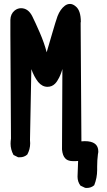

<svg xmlns="http://www.w3.org/2000/svg" viewBox="-20 -803 540 966"><path d="M468.8 35.2V52.7Q468.8 91.8 454.1 128.9Q438.5 142.6 417 142.6Q409.2 142.6 407.2 141.6L384.8 130.9Q370.1 111.3 370.1 85.9Q370.1 85 373 6.8Q363.3 7.8 358.4 7.8Q353.5 7.8 348.1 7.8Q342.8 7.8 335 6.8Q317.4 3.9 308.6 -5.9Q294.9 -19.5 292 -50.8L293.9 -456.1Q293 -453.1 291.5 -447.8Q290 -442.4 287.6 -436Q285.2 -429.7 282.7 -423.8Q280.3 -418 277.3 -412.1Q267.6 -392.6 256.8 -381.8Q241.2 -366.2 218.8 -366.2Q192.4 -366.2 171.9 -390.6Q151.4 -417 137.7 -455.1L130.9 -98.6Q131.8 -90.8 131.8 -82Q131.8 -51.8 117.2 -25.4Q101.6 -11.7 80.1 -11.7Q77.1 -11.7 71.3 -11.7L47.9 -23.4Q33.2 -50.8 33.2 -80.1Q33.2 -92.8 35.2 -105.5Q32.2 -562.5 32.2 -630.4Q32.2 -698.2 32.2 -703.1Q33.2 -733.4 53.7 -750Q68.4 -761.7 85.9 -761.7Q122.1 -761.7 142.6 -720.7Q157.2 -691.4 180.2 -638.7Q203.1 -585.9 214.8 -540Q228.5 -585.9 244.1 -640.1Q259.8 -694.3 269.5 -721.7Q283.2 -756.8 306.6 -774.4Q318.4 -783.2 332.5 -783.2Q346.7 -783.2 361.3 -770.5Q386.7 -750 386.7 -692.4Q386.7 -691.4 385.7 -689.5L389.6 -91.8Q398.4 -92.8 406.2 -92.8Q474.6 -92.8 474.6 -41Q474.6 -35.2 472.7 -27.3Q468.8 2.9 468.8 35.2Z"/></svg>

Font: JasonHandwriting2
Style: SemiBold
Weight: 600
Version: Version 1.04.7